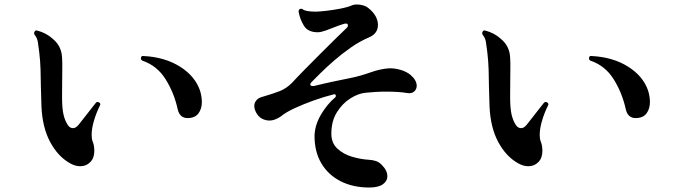

<svg xmlns="http://www.w3.org/2000/svg" viewBox="-20 -794 3040 857"><path d="M293 -65Q239 -95 204 -160Q169 -225 165 -320Q163 -367 162.5 -406Q162 -445 161 -482.5Q160 -520 155 -562Q152 -587 149 -606Q146 -625 135 -638Q130 -645 134 -652Q138 -661 147 -657Q188 -647 221.5 -615.5Q255 -584 257 -537Q258 -525 258 -513Q258 -501 258 -487Q258 -462 257.5 -431.5Q257 -401 257 -360Q257 -311 263.5 -282.5Q270 -254 284 -234Q293 -222 306 -222Q318 -222 330 -236Q339 -247 352.5 -264.5Q366 -282 381 -301Q396 -320 407 -334Q413 -342 422 -337Q431 -332 426 -323Q410 -291 399.5 -255.5Q389 -220 389 -192Q389 -175 393 -164Q398 -152 399.5 -141Q401 -130 401 -120Q401 -89 383 -70.5Q365 -52 338 -52Q316 -52 293 -65ZM817 -267Q782 -267 773 -307Q757 -380 719 -440.5Q681 -501 616 -523Q609 -527 609 -533Q609 -546 621 -544Q716 -539 783.5 -496.5Q851 -454 873 -389Q881 -362 881 -339Q881 -308 865.5 -287.5Q850 -267 817 -267Z M1628 43Q1555 43 1499.5 14.5Q1444 -14 1413.5 -66.5Q1383 -119 1384 -191Q1386 -237 1413 -283Q1440 -329 1477 -360Q1479 -362 1479 -366Q1479 -375 1470 -373Q1426 -362 1380 -345.5Q1334 -329 1295 -311Q1256 -293 1233 -274Q1223 -267 1209.5 -261.5Q1196 -256 1182 -256Q1166 -256 1150 -264Q1134 -272 1123 -292Q1115 -308 1115 -321Q1115 -335 1124.5 -346.5Q1134 -358 1155 -363Q1200 -376 1229 -387.5Q1258 -399 1283 -424Q1307 -450 1340.5 -484Q1374 -518 1410 -554Q1446 -590 1477.5 -621Q1509 -652 1529 -671Q1533 -675 1533 -680Q1533 -692 1517 -688Q1499 -683 1476.5 -674Q1454 -665 1433 -657.5Q1412 -650 1398 -650Q1355 -650 1337 -678.5Q1319 -707 1313 -741V-743Q1313 -751 1319 -754Q1321 -755 1325 -755Q1329 -755 1332 -752Q1338 -747 1354 -744.5Q1370 -742 1388 -742Q1403 -742 1434.5 -745.5Q1466 -749 1499.5 -755.5Q1533 -762 1553 -771Q1561 -774 1573 -774Q1586 -774 1599.5 -770.5Q1613 -767 1623 -759Q1646 -741 1656.5 -721.5Q1667 -702 1667 -683Q1667 -645 1629 -628Q1586 -610 1545.5 -581.5Q1505 -553 1470 -522.5Q1435 -492 1409.5 -466.5Q1384 -441 1372 -429Q1365 -422 1365 -417Q1365 -410 1376 -410Q1382 -410 1385 -411Q1421 -420 1463 -429Q1505 -438 1545 -446Q1586 -454 1632.5 -470.5Q1679 -487 1716 -489Q1742 -490 1768.5 -482Q1795 -474 1812 -460Q1840 -436 1840 -411Q1840 -395 1828 -385Q1816 -375 1796 -379Q1779 -382 1754.5 -383.5Q1730 -385 1703 -385Q1678 -385 1654.5 -383.5Q1631 -382 1612 -380Q1579 -377 1543.5 -354.5Q1508 -332 1483.5 -292.5Q1459 -253 1459 -197Q1459 -156 1485.5 -131Q1512 -106 1551 -94.5Q1590 -83 1625 -81Q1644 -80 1658.5 -75Q1673 -70 1685 -57Q1709 -33 1709 -7Q1709 14 1689 28.5Q1669 43 1628 43Z M2293 -65Q2239 -95 2204 -160Q2169 -225 2165 -320Q2163 -367 2162.5 -406Q2162 -445 2161 -482.5Q2160 -520 2155 -562Q2152 -587 2149 -606Q2146 -625 2135 -638Q2130 -645 2134 -652Q2138 -661 2147 -657Q2188 -647 2221.5 -615.5Q2255 -584 2257 -537Q2258 -525 2258 -513Q2258 -501 2258 -487Q2258 -462 2257.5 -431.5Q2257 -401 2257 -360Q2257 -311 2263.5 -282.5Q2270 -254 2284 -234Q2293 -222 2306 -222Q2318 -222 2330 -236Q2339 -247 2352.5 -264.5Q2366 -282 2381 -301Q2396 -320 2407 -334Q2413 -342 2422 -337Q2431 -332 2426 -323Q2410 -291 2399.5 -255.5Q2389 -220 2389 -192Q2389 -175 2393 -164Q2398 -152 2399.5 -141Q2401 -130 2401 -120Q2401 -89 2383 -70.5Q2365 -52 2338 -52Q2316 -52 2293 -65ZM2817 -267Q2782 -267 2773 -307Q2757 -380 2719 -440.5Q2681 -501 2616 -523Q2609 -527 2609 -533Q2609 -546 2621 -544Q2716 -539 2783.5 -496.5Q2851 -454 2873 -389Q2881 -362 2881 -339Q2881 -308 2865.5 -287.5Q2850 -267 2817 -267Z"/></svg>

Font: Zen Antique Soft
Style: Regular
Weight: 400
Designer: Yoshimichi Ohira
Foundry: Positype
Version: Version 1.001